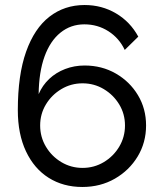

<svg xmlns="http://www.w3.org/2000/svg" viewBox="-20 -735 646 765"><path d="M562 -235Q562 -302 529.5 -356Q497 -410 441.5 -442Q386 -474 317 -474Q276 -474 239.5 -460Q203 -446 176 -420.5Q149 -395 134 -360Q135 -448 157.5 -510Q180 -572 221 -605Q262 -638 316 -638Q369 -638 412 -610.5Q455 -583 477 -536L531 -589Q499 -648 442.5 -681.5Q386 -715 317 -715Q237 -715 177 -668.5Q117 -622 84 -529Q51 -436 51 -296Q51 -201 83.5 -132Q116 -63 174 -26.5Q232 10 308 10Q380 10 437.5 -23Q495 -56 528.5 -111.5Q562 -167 562 -235ZM309 -66Q263 -66 224.5 -89Q186 -112 163 -150.5Q140 -189 140 -235Q140 -281 163 -319Q186 -357 224.5 -380Q263 -403 309 -403Q355 -403 393.5 -380Q432 -357 455 -319Q478 -281 478 -235Q478 -189 455 -150.5Q432 -112 393.5 -89Q355 -66 309 -66Z"/></svg>

Font: Raleway Thin Medium
Style: Regular
Weight: 500
Version: Version 4.026